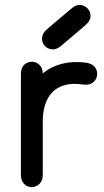

<svg xmlns="http://www.w3.org/2000/svg" viewBox="-20 -759 429 790"><path d="M323 -411Q348 -408 362.5 -419.5Q377 -431 379.5 -449Q382 -467 371 -482Q360 -497 335 -501Q280 -508 236.5 -497Q193 -486 161 -461Q129 -436 108 -401Q87 -366 76.5 -325Q66 -284 66 -241Q66 -222 66 -185Q66 -148 66 -108Q66 -68 66 -40Q66 -20 75 -7.5Q84 5 97.5 9Q111 13 124.5 8.5Q138 4 147 -8Q156 -20 156 -40Q156 -60 156 -93.5Q156 -127 156 -164Q156 -201 156 -231Q156 -261 156 -274Q156 -307 156 -335.5Q156 -364 156 -392.5Q156 -421 156 -454Q156 -479 142.5 -492Q129 -505 111 -505Q93 -505 79.5 -492.5Q66 -480 66 -454Q66 -427 66 -395.5Q66 -364 66 -333Q66 -302 66 -274Q66 -255 66 -224Q66 -193 66 -158.5Q66 -124 66 -92.5Q66 -61 66 -40Q66 -20 75 -7.5Q84 5 97.5 9Q111 13 124.5 8.5Q138 4 147 -8Q156 -20 156 -40Q156 -60 156 -88Q156 -116 156 -147Q156 -178 156 -208Q156 -238 156 -261Q156 -296 165 -326Q174 -356 193.5 -377.5Q213 -399 245 -408.5Q277 -418 323 -411ZM332 -656Q352 -673 352.5 -691.5Q353 -710 341.5 -723Q330 -736 311.5 -738.5Q293 -741 274 -724Q261 -713 248 -702Q235 -691 222.5 -680.5Q210 -670 197.5 -659.5Q185 -649 173 -638Q154 -622 153 -603Q152 -584 163.5 -571Q175 -558 193.5 -556Q212 -554 231 -570Q244 -581 257 -592Q270 -603 282.5 -613.5Q295 -624 307.5 -635Q320 -646 332 -656Z"/></svg>

Font: Tilt Neon
Style: Regular
Weight: 400
Designer: Andy Clymer
Foundry: Andy Clymer
Version: Version 1.000